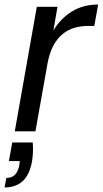

<svg xmlns="http://www.w3.org/2000/svg" viewBox="-39 -578 452 845"><path d="M105 49Q107 72 106 92.5Q105 113 102 132Q91 192 60.5 219.5Q30 247 -19 247L-11 205Q14 205 27.5 190.5Q41 176 46 149L48 131H0L15 49ZM117 0H26L123 -548H214L196 -444Q228 -497 277.5 -527.5Q327 -558 393 -558L376 -464H352Q319 -464 290 -456Q261 -448 237 -428.5Q213 -409 196 -377.5Q179 -346 170 -298Z"/></svg>

Font: SVN-Poppins
Style: Italic
Weight: 400
Italic angle: -10°
Designer: Ninad Kale (Devanagari), Jonny Pinhorn (Latin)
Foundry: Indian Type Foundry
Version: Version 3.002 2017; ttfautohint (v1.8.3)